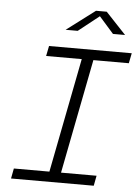

<svg xmlns="http://www.w3.org/2000/svg" viewBox="-62 -989 751 1036"><g transform="rotate(5 314.0 -471.0)"><path d="M37.5 0H485.5L496 -55H303.5L424.5 -675H616.5L627.5 -730H179.5L168.5 -675H361.5L240.5 -55H48ZM261 -825H326.5L439 -914L517.5 -825H583L473.5 -941.5H415.5Z"/></g></svg>

Font: Monaspace Neon ExtraLight
Style: Italic
Weight: 200
Italic angle: -11°
Designer: Riley Cran & the Lettermatic Team
Foundry: Lettermatic
Version: Version 1.200 (Monaspace Neon)